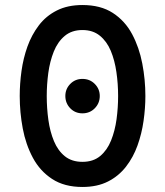

<svg xmlns="http://www.w3.org/2000/svg" viewBox="-20 -732 656 764"><path d="M308 12Q236 12 187.5 -19.8Q139 -51.5 110.8 -104.2Q82.5 -157 70.5 -221Q58.5 -285 58.5 -350Q58.5 -398.5 65.5 -449.2Q72.5 -500 89.2 -546.8Q106 -593.5 134.5 -631Q163 -668.5 206 -690.2Q249 -712 308 -712Q380.5 -712 429 -680.5Q477.5 -649 505.8 -596Q534 -543 546.2 -479Q558.5 -415 558.5 -350Q558.5 -301.5 551.2 -250.8Q544 -200 527.2 -153.2Q510.5 -106.5 481.5 -69Q452.5 -31.5 409.8 -9.8Q367 12 308 12ZM308 -88Q351 -88 378.8 -111.2Q406.5 -134.5 422 -173Q437.5 -211.5 443.8 -257.8Q450 -304 450 -350Q450 -398.5 443.2 -445.2Q436.5 -492 420.8 -529.8Q405 -567.5 377.2 -590Q349.5 -612.5 308 -612.5Q265.5 -612.5 237.5 -589Q209.5 -565.5 194 -526.8Q178.5 -488 172.2 -441.8Q166 -395.5 166 -350Q166 -301.5 172.5 -254.8Q179 -208 194.8 -170.2Q210.5 -132.5 238.2 -110.2Q266 -88 308 -88ZM308 -281Q279 -281 259.5 -301.2Q240 -321.5 240 -350Q240 -378 259.5 -398Q279 -418 308 -418Q337.5 -418 357.2 -398Q377 -378 377 -350Q377 -321.5 357.2 -301.2Q337.5 -281 308 -281Z"/></svg>

Font: Overpass Mono SemiBold
Style: Regular
Weight: 600
Monospace: yes
Designer: Delve Withrington, Dave Bailey
Foundry: Delve Fonts LLC
Version: Version 4.000